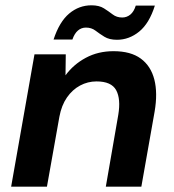

<svg xmlns="http://www.w3.org/2000/svg" viewBox="-20 -704 656 724"><path d="M22 0 110 -499H228L227 -420Q257 -461 303.5 -486Q350 -511 408 -511Q473 -511 511 -483Q549 -455 562 -404Q575 -353 563 -283L513 0H379L426 -271Q436 -331 418 -364Q400 -397 344 -397Q311 -397 282 -381.5Q253 -366 232.5 -336.5Q212 -307 204 -264L157 0ZM182 -555Q204 -622 241 -653Q278 -684 325 -684Q354 -684 372 -672.5Q390 -661 405 -649.5Q420 -638 441 -638Q458 -638 471.5 -649Q485 -660 492 -683H564Q543 -616 505 -585Q467 -554 421 -554Q392 -554 373.5 -565.5Q355 -577 340 -588.5Q325 -600 304 -600Q287 -600 274 -589Q261 -578 253 -555Z"/></svg>

Font: DM Sans 20pt
Style: Bold Italic
Weight: 700
Italic angle: -10°
Version: Version 4.004;gftools[0.9.30]